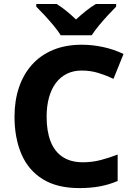

<svg xmlns="http://www.w3.org/2000/svg" viewBox="-20 -953 683 983"><path d="M397.6 -591.8Q356.1 -591.8 322.9 -575.6Q289.7 -559.5 266.5 -528.7Q243.2 -498 231 -454.3Q218.7 -410.5 218.7 -355Q218.7 -281.1 239.1 -228.9Q259.5 -176.7 300.9 -149.5Q342.2 -122.2 404.7 -122.2Q451.7 -122.2 495.4 -133.6Q539.1 -145 582.4 -161.7V-26.4Q537.7 -7.4 490.5 1.3Q443.3 10 386.3 10Q272.6 10 198.9 -35.7Q125.2 -81.3 89.8 -164Q54.3 -246.7 54.3 -356Q54.3 -437 76.8 -504.3Q99.3 -571.7 143.1 -621Q186.9 -670.3 251.3 -697.2Q315.6 -724 399.3 -724Q452.3 -724 507.3 -712.3Q562.3 -700.7 612.5 -676.6L561 -549.4Q523.9 -567.1 483.8 -579.4Q443.6 -591.8 397.6 -591.8ZM290.9 -772.5Q276.5 -795.5 254.2 -822.4Q231.8 -849.2 208.2 -874.9Q184.5 -900.5 165.8 -918.9V-932.5H270.3Q296.3 -916.2 319.9 -896.9Q343.6 -877.7 369.2 -853.3Q395.6 -877.7 420.2 -897.3Q444.8 -916.9 470.8 -932.5H574.6V-918.9Q557 -901.2 533.1 -875.6Q509.3 -849.9 486.8 -822.7Q464.3 -795.5 449.6 -772.5Z"/></svg>

Font: Noto Sans Oriya
Style: Regular
Weight: 400
Designer: Amélie Bonet and Sol Matas
Foundry: Google LLC
Version: Version 2.006